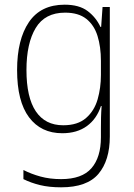

<svg xmlns="http://www.w3.org/2000/svg" viewBox="-20 -559 571 820"><path d="M256 -539Q318 -539 354 -512Q390 -485 409 -444H412L418 -529H449V24Q449 126 400.5 183.5Q352 241 241 241Q190 241 151 231.5Q112 222 80 206V167Q113 184 153 195Q193 206 241 206Q330 206 370.5 159.5Q411 113 411 27V-12Q411 -36 411.5 -58Q412 -80 414 -106H411Q393 -51 351 -20.5Q309 10 246 10Q155 10 104 -58Q53 -126 53 -260Q53 -390 103.5 -464.5Q154 -539 256 -539ZM258 -505Q172 -505 132.5 -439.5Q93 -374 93 -260Q93 -143 133 -83.5Q173 -24 250 -24Q312 -24 347.5 -55Q383 -86 397 -135Q411 -184 411 -239V-299Q411 -359 396.5 -405.5Q382 -452 348.5 -478.5Q315 -505 258 -505Z"/></svg>

Font: Noto Sans Gujarati UI SemiCondensed ExtraLight
Style: Regular
Weight: 200
Width: 4
Designer: Jelle Bosma - Monotype Design Team, Universal Thirst
Foundry: Monotype Imaging Inc.
Version: Version 2.106; ttfautohint (v1.8.4.7-5d5b)